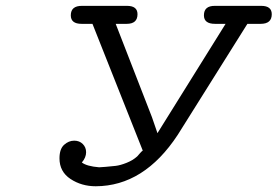

<svg xmlns="http://www.w3.org/2000/svg" viewBox="-20 -631 957 662"><path d="M185.1 -85Q185.1 -117.2 200.9 -131.6Q216.8 -146 235.8 -146Q253.9 -146 265.4 -134.5Q276.9 -123 276.9 -106Q276.9 -87.9 262.2 -70.8Q279.3 -57.6 321.8 -54.2Q324.7 -54.2 343.8 -55.7Q362.8 -57.1 378.9 -59.1Q395 -61 416.5 -69.6Q438 -78.1 453.1 -91.8Q456.1 -94.7 461.9 -101.8Q467.8 -108.9 472.2 -111.8L298.8 -548.8H261.2Q224.1 -548.8 224.1 -578.1Q224.1 -611.3 263.2 -610.8H418Q454.1 -610.8 454.1 -582Q454.1 -548.8 417 -548.8H378.9L503.9 -227.1L522.9 -171.9L757.8 -548.8H721.2Q683.1 -548.8 683.1 -578.1Q683.1 -611.3 721.2 -610.8H880.9Q917 -610.8 917 -582Q917 -548.8 878.9 -548.8H833L592.8 -166Q476.6 10.7 310.1 11.2Q261.2 11.2 223.1 -13.9Q185.1 -39.1 185.1 -85Z"/></svg>

Font: CMU Typewriter Text Variable Width
Style: Italic
Weight: 500
Italic angle: -14.04°
Version: Version 0.7.0